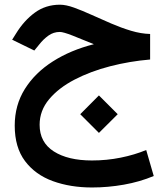

<svg xmlns="http://www.w3.org/2000/svg" viewBox="-20 -476 725 833"><path d="M631.3 -328.6V-217.8Q543 -210.4 457.8 -188.5Q372.6 -166.5 303.5 -130.6Q234.4 -94.7 193.1 -45.4Q151.9 3.9 151.9 65.4Q151.9 141.6 213.4 180.9Q274.9 220.2 378.9 220.2Q442.9 220.2 503.4 208Q564 195.8 614.3 174.8L647 287.6Q586.4 313 517.3 325.2Q448.2 337.4 379.4 337.4Q285.2 337.4 209.2 309.8Q133.3 282.2 88.6 222.9Q43.9 163.6 43.9 68.8Q43.9 -20 87.9 -90.1Q131.8 -160.2 209.2 -209.5Q286.6 -258.8 387.2 -284.2Q335.9 -305.7 295.2 -321.5Q254.4 -337.4 239.7 -337.4Q211.9 -337.4 189.7 -321.3Q167.5 -305.2 150.4 -283.2L128.9 -256.8L32.7 -303.7L49.3 -330.1Q84 -386.7 131.1 -421.1Q178.2 -455.6 240.2 -455.6Q266.1 -455.6 301.3 -442.9Q336.4 -430.2 377.4 -411.6Q418.5 -393.1 461.9 -374.3Q505.4 -355.5 548.6 -342.5Q591.8 -329.6 631.3 -328.6ZM409.2 -62 490.7 19.5 409.2 100.6 328.1 19.5Z"/></svg>

Font: Vazirmatn UI FD SemiBold
Style: Regular
Weight: 600
Designer: Saber Rastikerdar
Foundry: Saber Rastikerdar
Version: Version 33.003